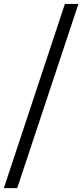

<svg xmlns="http://www.w3.org/2000/svg" viewBox="-31 -840 421 982"><path d="M-11.2 122.1 300.8 -819.8H370.1L57.1 122.1Z"/></svg>

Font: Montserrat Light
Style: Regular
Weight: 300
Designer: Julieta Ulanovsky
Foundry: Julieta Ulanovsky
Version: Version 1.000;PS 002.000;hotconv 1.0.70;makeotf.lib2.5.58329